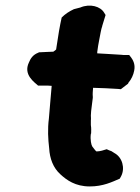

<svg xmlns="http://www.w3.org/2000/svg" viewBox="-20 -677 504 691"><path d="M84 -452C63 -408 104 -381 117 -369H142C149 -369 156 -369 166 -368C163 -330 159 -291 156 -251C151 -212 153 -177 157 -143C159 -107 171 -73 198 -49C220 -29 251 -6 303 -6C351 -6 383 -22 411 -34L416 -43C431 -72 420 -111 392 -126L381 -133C375 -135 370 -137 364 -140C354 -137 341 -132 327 -132C323 -135 319 -141 312 -150C309 -154 304 -174 307 -195L308 -197C308 -207 309 -214 307 -227V-244C308 -249 307 -256 307 -261L308 -277C310 -291 312 -312 314 -325V-329C313 -338 314 -349 315 -361C345 -360 377 -359 404 -357L415 -356L441 -376L442 -379C453 -392 460 -407 463 -423C468 -447 457 -463 452 -470L445 -479H434C427 -479 421 -479 415 -480H414C388 -482 359 -483 330 -485V-490C332 -505 334 -519 337 -533C341 -553 344 -573 348 -583V-584L360 -623L355 -631C342 -654 304 -665 269 -650L246 -644C229 -636 215 -627 202 -614C195 -583 189 -547 184 -512L182 -499C180 -497 178 -495 172 -491C155 -491 139 -489 126 -489H121L117 -487C99 -480 90 -467 84 -452Z"/></svg>

Font: Hussar Pisanka
Style: BlkKur
Weight: 700
Designer: Robert Jablonski
Foundry: Cannot Into Space Fonts
Version: Version 1.070